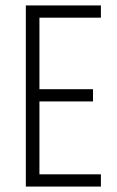

<svg xmlns="http://www.w3.org/2000/svg" viewBox="-20 -686 431 706"><path d="M75 -666H351V-621H125V-358H322V-313H125V-45H351V0H75Z"/></svg>

Font: Khand Variable Light
Style: Regular
Weight: 300
Designer: Satya Rajpurohit
Foundry: Indian Type Foundry
Version: Version 3.000